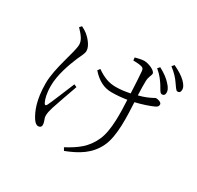

<svg xmlns="http://www.w3.org/2000/svg" viewBox="-186 -1045 1372 1337"><g transform="rotate(30 500.0 -376.5)"><path d="M832 -662C850 -634 860 -607 875 -607C888 -606 898 -613 899 -628C901 -648 892 -669 869 -693C847 -718 819 -740 772 -765L757 -748C796 -716 815 -687 832 -662ZM914 -731C934 -705 947 -678 960 -678C973 -678 982 -684 983 -700C985 -720 976 -739 951 -764C927 -787 898 -806 851 -828L836 -810C877 -778 897 -755 914 -731ZM143 -724C183 -682 205 -653 205 -618C205 -557 137 -394 137 -270C137 -134 171 -59 199 -15C210 1 223 16 241 16C254 16 265 8 265 -6C265 -39 250 -47 250 -76C250 -96 256 -120 263 -143C273 -175 311 -283 336 -353L314 -363C285 -293 237 -176 223 -148C215 -133 207 -133 199 -149C188 -173 177 -210 177 -273C177 -361 214 -462 241 -526C254 -556 271 -585 271 -606C271 -648 225 -695 205 -711C192 -721 180 -729 158 -740ZM586 -712C607 -712 636 -710 651 -706C667 -702 673 -697 675 -675C678 -648 682 -567 685 -504C647 -496 607 -491 572 -491C516 -491 472 -508 417 -546L403 -527C455 -468 507 -444 565 -444C607 -444 649 -448 687 -454C692 -355 698 -212 659 -127C619 -38 557 6 470 53L483 75C581 37 661 -9 707 -103C754 -197 743 -361 738 -464C796 -478 845 -495 876 -509C894 -517 901 -524 901 -539C901 -556 872 -564 856 -564C848 -564 837 -553 797 -537C780 -530 759 -523 735 -517C733 -562 732 -605 733 -629C733 -665 749 -684 749 -699C749 -723 690 -748 654 -748C638 -748 604 -741 584 -735Z"/></g></svg>

Font: Noto Serif JP Light
Style: Regular
Weight: 300
Designer: Ryoko NISHIZUKA 西塚涼子 (kana & ideographs); Frank Grießhammer (Latin, Greek & Cyrillic); Wenlong ZHANG 张文龙 (bopomofo); San
Foundry: Adobe
Version: Version 2.001;hotconv 1.1.0;makeotfexe 2.6.0